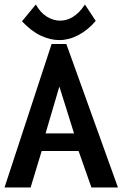

<svg xmlns="http://www.w3.org/2000/svg" viewBox="-20 -828 541 848"><path d="M0 0ZM0 0 208 -633.8H272.9L501 0H383.8L327.1 -161.1H164.1L115.2 0ZM307.1 -238.8 242.2 -445.8 181.2 -238.8ZM138.2 -808.1Q159.2 -771 187.7 -753.9Q216.3 -736.8 245.1 -736.8Q258.3 -736.8 272 -740.2Q285.6 -743.7 299.8 -752Q314 -760.3 327.9 -773.9Q341.8 -787.6 355 -808.1L402.8 -735.8Q386.2 -715.8 366.7 -700Q347.2 -684.1 326.4 -673.1Q305.7 -662.1 284.2 -656.5Q262.7 -650.9 242.2 -650.9Q202.6 -650.9 160.9 -670.2Q119.1 -689.5 77.1 -733.9Z"/></svg>

Font: InconsolataGo
Style: Bold
Weight: 700
Designer: Raph Levien, Kirill Tkachev(cyreal.org)
Foundry: Raph Levien, Kirill Tkachev(cyreal.org)
Version: Version 1.015; ttfautohint (v0.92) -l 8 -r 50 -G 200 -x 14 -